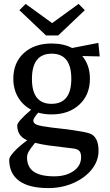

<svg xmlns="http://www.w3.org/2000/svg" viewBox="-20 -725 562 980"><path d="M27 90Q27 76 52.5 48.5Q78 21 119 -9Q68 -30 68 -85Q68 -104 139 -165Q96 -188 72 -229Q48 -270 48 -323Q48 -405 101.5 -454Q155 -503 244 -503Q304 -503 348 -480L482 -506L489 -437L400 -439Q439 -392 439 -323Q439 -241 385 -191Q331 -141 243 -141Q207 -141 175 -150Q150 -121 150 -110Q150 -95 168.5 -88Q187 -81 243 -74Q300 -68 356.5 -60Q413 -52 437 -44Q459 -37 471 -14.5Q483 8 483 44Q483 96 448.5 139.5Q414 183 355 209Q296 235 227 235Q128 235 77.5 198Q27 161 27 90ZM344 -323Q344 -451 244 -451Q143 -451 143 -322Q143 -195 243 -195Q344 -195 344 -323ZM257 175Q317 175 355.5 148Q394 121 394 77Q394 56 385.5 46Q377 36 355 33L225 17Q186 11 159 4Q135 33 126.5 48.5Q118 64 118 78Q118 127 152 151Q186 175 257 175ZM246 -607 381 -705 413 -673 277 -544H215L79 -673L111 -705Z"/></svg>

Font: Andada Pro Medium
Style: Regular
Weight: 500
Designer: Carolina Giovagnoli
Foundry: Huerta Tipografica
Version: Version 3.005; ttfautohint (v1.8.4)